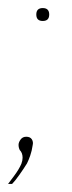

<svg xmlns="http://www.w3.org/2000/svg" viewBox="-26 -369 178 476"><path d="M80 -317Q64 -317 64 -333Q64 -349 80 -349Q96 -349 96 -333Q96 -317 80 -317ZM-6 87Q-3 83 9 67Q21 51 27 37Q30 29 30 22Q30 10 23 3Q20 -3 20 -10Q20 -16 25 -23Q30 -30 39 -30Q49 -30 53 -23.5Q57 -17 55 -9Q53 5 49 16.5Q45 28 41 36Q33 49 22 64.5Q11 80 4 87Z"/></svg>

Font: Alumni Sans Pinstripe
Style: Italic
Weight: 400
Italic angle: -8°
Designer: Robert E. Leuschke
Foundry: Robert E. Leuschke
Version: Version 1.010; ttfautohint (v1.8.4.7-5d5b)